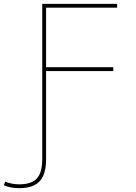

<svg xmlns="http://www.w3.org/2000/svg" viewBox="-129 -750 706 1000"><path d="M111 80Q111 158 77.5 194Q44 230 -29 230Q-73 230 -109 215L-102 196Q-68 210 -29 210Q35 210 63 179.5Q91 149 91 80V-730H481V-710H111V-400H461V-380H111Z"/></svg>

Font: M PLUS 1p Thin
Style: Regular
Weight: 250
Version: Version 1.062